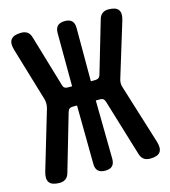

<svg xmlns="http://www.w3.org/2000/svg" viewBox="-111 -829 823 929"><g transform="rotate(-15 300.0 -365.0)"><path d="M121 -26Q116 -8 104 1Q92 10 73 10Q35 10 22 -8Q9 -26 20 -62L107 -355Q110 -366 110 -377.5Q110 -389 107 -400L27 -668Q16 -705 29.5 -722.5Q43 -740 81 -740Q100 -740 112 -731Q124 -722 129 -704L206 -444Q208 -435 214 -430.5Q220 -426 230 -426H252L251 -693Q251 -717 263 -728.5Q275 -740 299 -740Q323 -740 334.5 -728.5Q346 -717 346 -693V-426H368Q378 -426 384.5 -430.5Q391 -435 394 -445L470 -704Q475 -722 487 -731Q499 -740 517 -740Q555 -740 567.5 -722.5Q580 -705 569 -670L487 -402Q483 -391 483 -379.5Q483 -368 487 -357L579 -61Q590 -26 577.5 -8Q565 10 527 10Q508 10 496 1.5Q484 -7 478 -25L391 -312Q388 -321 382.5 -325.5Q377 -330 367 -330H345L349 -37Q349 -13 337.5 -1.5Q326 10 302 10Q278 10 266 -1.5Q254 -13 254 -37L251 -330H229Q219 -330 213 -325.5Q207 -321 204 -311Z"/></g></svg>

Font: Maple Mono Normal NL
Style: Bold
Weight: 700
Monospace: yes
Designer: subframe7536
Version: Version 7.000